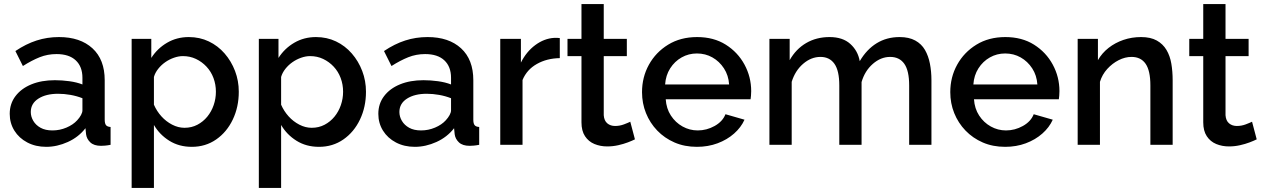

<svg xmlns="http://www.w3.org/2000/svg" viewBox="-20 -715 6235 948"><path d="M28 -153Q28 -203 56.5 -240.5Q85 -278 135 -298.5Q185 -319 251 -319Q286 -319 322.5 -314Q359 -309 387 -298V-331Q387 -386 354 -417Q321 -448 259 -448Q215 -448 176 -432.5Q137 -417 93 -389L56 -463Q108 -498 160.5 -515Q213 -532 271 -532Q376 -532 436.5 -476.5Q497 -421 497 -319V-124Q497 -105 503.5 -97Q510 -89 526 -88V0Q511 3 499 4Q487 5 479 5Q444 5 426 -12Q408 -29 405 -52L402 -82Q368 -38 315 -14Q262 10 208 10Q156 10 115 -11.5Q74 -33 51 -70Q28 -107 28 -153ZM361 -121Q373 -134 380 -147Q387 -160 387 -170V-230Q359 -241 328 -246.5Q297 -252 267 -252Q207 -252 169.5 -228Q132 -204 132 -162Q132 -139 144.5 -118Q157 -97 180.5 -84Q204 -71 239 -71Q275 -71 308 -85Q341 -99 361 -121Z M927 10Q864 10 816 -20Q768 -50 740 -98V213H630V-523H727V-429Q757 -476 805 -504Q853 -532 912 -532Q966 -532 1011 -510.5Q1056 -489 1089 -451Q1122 -413 1140.5 -364.5Q1159 -316 1159 -262Q1159 -187 1129.5 -125Q1100 -63 1047.5 -26.5Q995 10 927 10ZM891 -84Q926 -84 954.5 -99Q983 -114 1003.5 -139Q1024 -164 1035 -196Q1046 -228 1046 -262Q1046 -298 1034 -330Q1022 -362 999.5 -386Q977 -410 947.5 -424Q918 -438 883 -438Q862 -438 839 -430Q816 -422 796 -408Q776 -394 761 -375Q746 -356 740 -335V-198Q754 -166 777 -140.5Q800 -115 830 -99.5Q860 -84 891 -84Z M1555 10Q1492 10 1444 -20Q1396 -50 1368 -98V213H1258V-523H1355V-429Q1385 -476 1433 -504Q1481 -532 1540 -532Q1594 -532 1639 -510.5Q1684 -489 1717 -451Q1750 -413 1768.5 -364.5Q1787 -316 1787 -262Q1787 -187 1757.5 -125Q1728 -63 1675.5 -26.5Q1623 10 1555 10ZM1519 -84Q1554 -84 1582.5 -99Q1611 -114 1631.5 -139Q1652 -164 1663 -196Q1674 -228 1674 -262Q1674 -298 1662 -330Q1650 -362 1627.5 -386Q1605 -410 1575.5 -424Q1546 -438 1511 -438Q1490 -438 1467 -430Q1444 -422 1424 -408Q1404 -394 1389 -375Q1374 -356 1368 -335V-198Q1382 -166 1405 -140.5Q1428 -115 1458 -99.5Q1488 -84 1519 -84Z M1848 -153Q1848 -203 1876.5 -240.5Q1905 -278 1955 -298.5Q2005 -319 2071 -319Q2106 -319 2142.5 -314Q2179 -309 2207 -298V-331Q2207 -386 2174 -417Q2141 -448 2079 -448Q2035 -448 1996 -432.5Q1957 -417 1913 -389L1876 -463Q1928 -498 1980.5 -515Q2033 -532 2091 -532Q2196 -532 2256.5 -476.5Q2317 -421 2317 -319V-124Q2317 -105 2323.5 -97Q2330 -89 2346 -88V0Q2331 3 2319 4Q2307 5 2299 5Q2264 5 2246 -12Q2228 -29 2225 -52L2222 -82Q2188 -38 2135 -14Q2082 10 2028 10Q1976 10 1935 -11.5Q1894 -33 1871 -70Q1848 -107 1848 -153ZM2181 -121Q2193 -134 2200 -147Q2207 -160 2207 -170V-230Q2179 -241 2148 -246.5Q2117 -252 2087 -252Q2027 -252 1989.5 -228Q1952 -204 1952 -162Q1952 -139 1964.5 -118Q1977 -97 2000.5 -84Q2024 -71 2059 -71Q2095 -71 2128 -85Q2161 -99 2181 -121Z M2744 -428Q2680 -427 2630.5 -399Q2581 -371 2560 -320V0H2450V-523H2552V-406Q2579 -460 2623 -492.5Q2667 -525 2716 -528Q2726 -528 2732.5 -528Q2739 -528 2744 -527Z M3115 -27Q3101 -20 3080 -12Q3059 -4 3032.5 2Q3006 8 2978 8Q2944 8 2915 -4Q2886 -16 2868.5 -42.5Q2851 -69 2851 -111V-438H2782V-523H2851V-695H2961V-523H3075V-438H2961V-146Q2963 -119 2978.5 -106Q2994 -93 3017 -93Q3040 -93 3061 -101Q3082 -109 3092 -114Z M3421 10Q3360 10 3310.5 -11.5Q3261 -33 3225 -70.5Q3189 -108 3169.5 -156.5Q3150 -205 3150 -260Q3150 -334 3184 -395.5Q3218 -457 3279 -494.5Q3340 -532 3422 -532Q3504 -532 3563.5 -494.5Q3623 -457 3656 -396Q3689 -335 3689 -265Q3689 -253 3688 -242.5Q3687 -232 3686 -225H3267Q3270 -179 3292.5 -144.5Q3315 -110 3350 -90.5Q3385 -71 3425 -71Q3469 -71 3508.5 -93Q3548 -115 3562 -151L3656 -124Q3639 -86 3604.5 -55.5Q3570 -25 3523 -7.5Q3476 10 3421 10ZM3264 -298H3580Q3577 -343 3554.5 -377.5Q3532 -412 3497.5 -431.5Q3463 -451 3421 -451Q3380 -451 3345.5 -431.5Q3311 -412 3289 -377.5Q3267 -343 3264 -298Z M4579 0H4469V-293Q4469 -366 4445 -400Q4421 -434 4375 -434Q4329 -434 4289.5 -399.5Q4250 -365 4234 -310V0H4124V-293Q4124 -366 4100 -400Q4076 -434 4031 -434Q3985 -434 3945.5 -400Q3906 -366 3889 -311V0H3779V-523H3879V-418Q3910 -473 3960.5 -502.5Q4011 -532 4076 -532Q4141 -532 4178.5 -498Q4216 -464 4225 -413Q4259 -471 4308.5 -501.5Q4358 -532 4422 -532Q4468 -532 4499 -515Q4530 -498 4547 -468.5Q4564 -439 4571.5 -400.5Q4579 -362 4579 -319Z M4943 10Q4882 10 4832.5 -11.5Q4783 -33 4747 -70.5Q4711 -108 4691.5 -156.5Q4672 -205 4672 -260Q4672 -334 4706 -395.5Q4740 -457 4801 -494.5Q4862 -532 4944 -532Q5026 -532 5085.5 -494.5Q5145 -457 5178 -396Q5211 -335 5211 -265Q5211 -253 5210 -242.5Q5209 -232 5208 -225H4789Q4792 -179 4814.5 -144.5Q4837 -110 4872 -90.5Q4907 -71 4947 -71Q4991 -71 5030.5 -93Q5070 -115 5084 -151L5178 -124Q5161 -86 5126.5 -55.5Q5092 -25 5045 -7.5Q4998 10 4943 10ZM4786 -298H5102Q5099 -343 5076.5 -377.5Q5054 -412 5019.5 -431.5Q4985 -451 4943 -451Q4902 -451 4867.5 -431.5Q4833 -412 4811 -377.5Q4789 -343 4786 -298Z M5770 0H5660V-293Q5660 -366 5636.5 -400Q5613 -434 5567 -434Q5535 -434 5503.5 -418Q5472 -402 5447 -374.5Q5422 -347 5411 -311V0H5301V-523H5401V-418Q5421 -453 5453.5 -478.5Q5486 -504 5527 -518Q5568 -532 5614 -532Q5661 -532 5691.5 -515Q5722 -498 5739.5 -468.5Q5757 -439 5763.5 -400.5Q5770 -362 5770 -319Z M6185 -27Q6171 -20 6150 -12Q6129 -4 6102.5 2Q6076 8 6048 8Q6014 8 5985 -4Q5956 -16 5938.5 -42.5Q5921 -69 5921 -111V-438H5852V-523H5921V-695H6031V-523H6145V-438H6031V-146Q6033 -119 6048.5 -106Q6064 -93 6087 -93Q6110 -93 6131 -101Q6152 -109 6162 -114Z"/></svg>

Font: Raleway Thin SemiBold
Style: Regular
Weight: 600
Version: Version 4.026